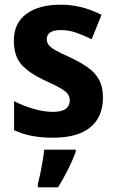

<svg xmlns="http://www.w3.org/2000/svg" viewBox="-20 -576 492 817"><path d="M418 -161Q418 -78 364 -34Q310 10 206 10Q156 10 116.5 2.5Q77 -5 40 -22V-146Q77 -126 122 -113Q167 -100 205 -100Q243 -100 260 -113Q277 -126 277 -149Q277 -162 270 -173.5Q263 -185 241 -198.5Q219 -212 172 -233Q105 -264 72 -300.5Q39 -337 39 -403Q39 -478 92.5 -517Q146 -556 237 -556Q284 -556 326 -545.5Q368 -535 412 -513L370 -409Q336 -426 304 -437Q272 -448 238 -448Q179 -448 179 -409Q179 -396 186.5 -385.5Q194 -375 215.5 -362.5Q237 -350 280 -331Q322 -311 353 -289.5Q384 -268 401 -237.5Q418 -207 418 -161ZM302 71Q289 106 269.5 145Q250 184 227 221H141V208Q146 189 151.5 162.5Q157 136 161.5 109Q166 82 168 61H302Z"/></svg>

Font: Noto Sans Armenian SemiCondensed
Style: Bold
Weight: 700
Width: 4
Designer: Monotype Design Team
Foundry: Monotype Imaging Inc.
Version: Version 2.008; ttfautohint (v1.8.4.7-5d5b)